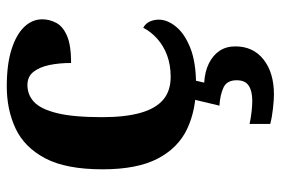

<svg xmlns="http://www.w3.org/2000/svg" viewBox="-151 -438 829 567"><g transform="rotate(-90 263.5 -154.5)"><path d="M295 10Q222 10 166 -16.5Q110 -43 78.5 -103.5Q47 -164 47 -266Q47 -374 79.5 -435.5Q112 -497 167.5 -523Q223 -549 292 -549Q357 -549 401 -535Q445 -521 467.5 -497.5Q490 -474 490 -444Q490 -423 479.5 -403Q469 -383 441 -371Q413 -359 361 -359Q361 -394 355 -423Q349 -452 335 -470Q321 -488 296 -488Q267 -488 246 -468.5Q225 -449 213 -401Q201 -353 201 -267Q201 -200 213.5 -155Q226 -110 252 -87.5Q278 -65 320 -65Q355 -65 383.5 -75.5Q412 -86 433 -105Q454 -124 465 -146Q478 -139 483.5 -126.5Q489 -114 489 -100Q489 -75 468.5 -49.5Q448 -24 405.5 -7Q363 10 295 10ZM268 240Q252 240 225.5 237Q199 234 181 229V168Q199 172 217.5 174Q236 176 249 176Q278 176 294 165.5Q310 155 310 130Q310 101 288.5 91Q267 81 235 79L256 -9H313L303 34Q336 36 360 48Q384 60 397 79.5Q410 99 410 126Q410 179 371 209.5Q332 240 268 240Z"/></g></svg>

Font: Noto Serif Myanmar
Style: Regular
Weight: 400
Designer: Ben Mitchell and the Monotype Design Team
Foundry: Monotype Imaging Inc.
Version: Version 2.106